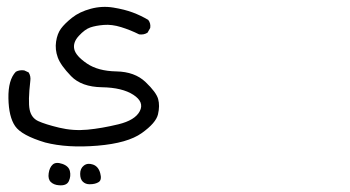

<svg xmlns="http://www.w3.org/2000/svg" viewBox="-20 -271 1040 570"><path d="M155 279Q140 278 131 269.5Q122 261 124.5 243.5Q127 226 136.5 217.5Q146 209 165 215.5Q184 222 187.5 237Q191 252 184.5 266.5Q178 281 155 279ZM246 276Q234 276 226 268.5Q218 261 218 245Q218 229 229 220.5Q240 212 256 217.5Q272 223 277.5 243Q283 263 273 269.5Q263 276 246 276ZM114 152Q44 131 25 103.5Q6 76 5 21Q4 -34 27 -58Q38 -64 52 -62L65 -56Q72 -45 70 -31Q63 30 68 54.5Q73 79 93.5 88.5Q114 98 155.5 108Q197 118 239.5 114Q282 110 331.5 98Q381 86 395 59Q409 32 376 10.5Q343 -11 282.5 -12Q222 -13 191 -45Q160 -77 151.5 -100.5Q143 -124 146.5 -147.5Q150 -171 161 -186Q172 -201 194 -218.5Q216 -236 249.5 -245Q283 -254 316.5 -248.5Q350 -243 374 -234Q398 -225 420 -212Q428 -202 426 -188L418 -174Q407 -167 393 -169Q367 -182 339.5 -190.5Q312 -199 288 -197Q264 -195 248 -189.5Q232 -184 214 -164.5Q196 -145 200.5 -125Q205 -105 238 -82.5Q271 -60 325.5 -59Q380 -58 412 -27.5Q444 3 449.5 23Q455 43 449 68.5Q443 94 401 124Q359 154 269.5 161.5Q180 169 114 152Z"/></svg>

Font: NaniFont Regular
Style: Regular
Weight: 400
Designer: Nanigashitei
Version: Version 1.036